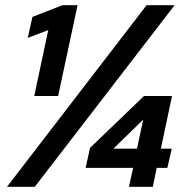

<svg xmlns="http://www.w3.org/2000/svg" viewBox="-20 -720 730 740"><path d="M477 0 493 -73H310L327 -150L535 -350H643L600 -147H642L625 -73H584L569 0ZM417 -147H508L532 -259ZM112 -350 166 -604 87 -574 105 -655 221 -700H279L204 -350ZM7 0 545 -700H653L114 0Z"/></svg>

Font: Red Hat Text
Style: Bold Italic
Weight: 700
Italic angle: -12°
Designer: Pentagram, MCKL
Foundry: Pentagram, MCKL
Version: Version 1.023; ttfautohint (v1.8.3)